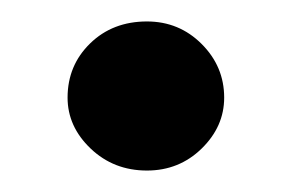

<svg xmlns="http://www.w3.org/2000/svg" viewBox="-20 -431 272 179"><path d="M43 -340Q43 -370 64 -390.5Q85 -411 117 -411Q147 -411 168 -390Q189 -369 189 -340Q189 -313 168 -292.5Q147 -272 117 -272Q86 -272 64.5 -292.5Q43 -313 43 -340Z"/></svg>

Font: Kodchasan SemiBold
Style: Regular
Weight: 600
Version: Version 1.000; ttfautohint (v1.6)